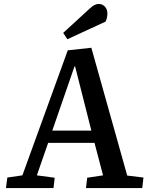

<svg xmlns="http://www.w3.org/2000/svg" viewBox="-20 -949 744 969"><path d="M441 -708 622 -63 704 -53 698 0H414L420 -52L500 -64L457 -228H223L166 -64L256 -52L250 0H10L17 -53L93 -64L322 -695ZM244 -290H441L359 -614H356ZM433 -906Q446 -918 456.5 -923.5Q467 -929 479 -929Q497 -929 509.5 -915.5Q522 -902 522 -880Q522 -872 520 -861.5Q518 -851 513 -840L320 -751L299 -783Z"/></svg>

Font: Literata Medium
Style: Italic
Weight: 500
Italic angle: -2°
Designer: Latin by Veronika Burian and Jose Scaglione. Greek by Irene Vlachou. Cyrillic by Vera Evstafieva
Foundry: TypeTogether
Version: Version 3.103;gftools[0.9.29]